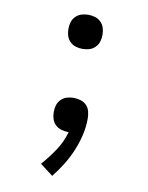

<svg xmlns="http://www.w3.org/2000/svg" viewBox="-84 -589 668 865"><g transform="rotate(10 250.0 -156.5)"><path d="M215 215 156 170Q188 134 214.5 94Q241 54 254 8H249Q234 8 218.5 3Q203 -2 192 -13Q181 -24 176.5 -39Q172 -54 172 -70Q172 -86 176.5 -101Q181 -116 192.5 -127.5Q204 -139 219 -143.5Q234 -148 250 -148Q266 -148 282 -143Q298 -138 309 -126.5Q320 -115 324 -99Q328 -83 328 -67Q328 -28 319 10Q310 48 295 83.5Q280 119 259.5 152Q239 185 215 215ZM250 -372Q234 -372 219 -376.5Q204 -381 192.5 -392.5Q181 -404 176.5 -419Q172 -434 172 -450Q172 -466 176.5 -481Q181 -496 192.5 -507.5Q204 -519 219 -523.5Q234 -528 250 -528Q266 -528 281 -523.5Q296 -519 307.5 -507.5Q319 -496 323.5 -481Q328 -466 328 -450Q328 -434 323.5 -419Q319 -404 307.5 -392.5Q296 -381 281 -376.5Q266 -372 250 -372Z"/></g></svg>

Font: Iosevka srxl
Style: Regular
Weight: 400
Monospace: yes
Designer: Belleve Invis
Foundry: Belleve Invis
Version: Version 33.0.1; ttfautohint (v1.8.3)